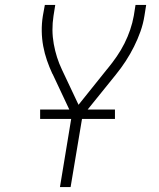

<svg xmlns="http://www.w3.org/2000/svg" viewBox="-20 -755 640 775"><path d="M222 0 270 -291 192 -457Q192 -457 191.5 -457Q191 -457 191 -457V-458Q179 -484 169.5 -511.5Q160 -539 154.5 -568.5Q149 -598 148.5 -629Q148 -660 153 -691L161 -735H203L196 -691Q187 -633 197 -577.5Q207 -522 230 -474L297 -332L414 -478Q414 -478 414.5 -478Q415 -478 415 -478V-479Q434 -502 451.5 -527.5Q469 -553 482.5 -580Q496 -607 505.5 -635Q515 -663 520 -691L527 -735H570L563 -691Q558 -659 547 -628Q536 -597 521 -567Q506 -537 487.5 -508.5Q469 -480 447 -453L313 -287L265 0ZM444 -275H142V-313H444Z"/></svg>

Font: Iosevka Curly XLtExObl
Style: Regular
Weight: 200
Width: 7
Italic angle: -9°
Monospace: yes
Designer: Belleve Invis
Foundry: Belleve Invis
Version: Version 11.0.1; ttfautohint (v1.8.3)